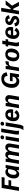

<svg xmlns="http://www.w3.org/2000/svg" viewBox="3137 -3869 899 7213"><g transform="rotate(-90 3586.5 -262.5)"><path d="M21.7 0 130 -650H541.7L523.3 -540H251.7L226.7 -392.5H429.2L411.7 -290.8H210L161.7 0Z M647.5 10Q576.7 10 533.3 -41.7Q490 -93.3 490 -189.2Q490 -245 505.4 -301.7Q520.8 -358.3 551.7 -405.4Q582.5 -452.5 627.5 -481.2Q672.5 -510 732.5 -510Q782.5 -510 809.2 -492.1Q835.8 -474.2 848.3 -450H868.3L876.7 -500H996.7L935 -130Q929.2 -96.7 926.2 -65Q923.3 -33.3 923.3 0H793.3Q795 -16.7 797.9 -37.5Q800.8 -58.3 804.2 -75H784.2Q768.3 -45 736.2 -17.5Q704.2 10 647.5 10ZM695.8 -90Q730.8 -90 757.1 -120.4Q783.3 -150.8 801.2 -197.9Q819.2 -245 827.5 -295L843.3 -390Q828.3 -400.8 809.6 -407.9Q790.8 -415 766.7 -415Q723.3 -415 691.7 -384.6Q660 -354.2 642.5 -303.8Q625 -253.3 625 -194.2Q625 -140 645.4 -115Q665.8 -90 695.8 -90Z M1036.7 0 1100 -380Q1106.7 -417.5 1110.8 -451.2Q1115 -485 1115 -500H1235Q1235 -482.5 1232.9 -463.8Q1230.8 -445 1227.5 -425H1247.5Q1266.7 -462.5 1297.5 -487.5Q1328.3 -512.5 1383.3 -512.5Q1430 -512.5 1461.2 -488.8Q1492.5 -465 1502.5 -425H1522.5Q1541.7 -462.5 1572.5 -487.5Q1603.3 -512.5 1658.3 -512.5Q1737.5 -512.5 1775.4 -460Q1813.3 -407.5 1799.2 -324.2L1745 0H1610L1660.8 -305Q1670 -356.7 1657.9 -384.6Q1645.8 -412.5 1615.8 -412.5Q1586.7 -412.5 1562.9 -388.8Q1539.2 -365 1522.9 -325.8Q1506.7 -286.7 1498.3 -240L1458.3 0H1323.3L1374.2 -305Q1383.3 -356.7 1370.8 -384.6Q1358.3 -412.5 1328.3 -412.5Q1299.2 -412.5 1275.8 -388.8Q1252.5 -365 1236.2 -325.8Q1220 -286.7 1211.7 -240L1171.7 0Z M1861.7 0 1945 -500H2080L1996.7 0ZM2026.7 -557.5Q1995 -557.5 1977.9 -573.8Q1960.8 -590 1960.8 -617.5Q1960.8 -651.7 1982.5 -672.1Q2004.2 -692.5 2040 -692.5Q2071.7 -692.5 2088.8 -676.2Q2105.8 -660 2105.8 -633.3Q2105.8 -600 2084.6 -578.8Q2063.3 -557.5 2026.7 -557.5Z M2145 0Q2137.5 -31.7 2137.1 -66.2Q2136.7 -100.8 2145 -149.2L2230.8 -666.7H2365.8L2282.5 -165Q2272.5 -104.2 2274.6 -66.7Q2276.7 -29.2 2285 -5V0Z M2305 166.7V161.7Q2335 128.3 2352.5 89.6Q2370 50.8 2378.3 0L2461.7 -500H2596.7L2510.8 15.8Q2501.7 74.2 2485.4 107.9Q2469.2 141.7 2450 166.7ZM2539.2 -557.5Q2507.5 -557.5 2490.4 -573.8Q2473.3 -590 2473.3 -617.5Q2473.3 -651.7 2495 -672.1Q2516.7 -692.5 2552.5 -692.5Q2584.2 -692.5 2601.2 -676.2Q2618.3 -660 2618.3 -633.3Q2618.3 -600 2597.1 -578.8Q2575.8 -557.5 2539.2 -557.5Z M2847.5 12.5Q2752.5 12.5 2695.8 -43.3Q2639.2 -99.2 2639.2 -207.5Q2639.2 -257.5 2652.9 -310.8Q2666.7 -364.2 2697.1 -410Q2727.5 -455.8 2776.3 -484.2Q2825 -512.5 2894.2 -512.5Q2957.5 -512.5 3005.4 -484.6Q3053.3 -456.7 3075.8 -398.3Q3098.3 -340 3083.3 -249.2L3078.3 -218.3H2773.3Q2772.5 -206.7 2772.5 -195.8Q2772.5 -137.5 2794.2 -110Q2815.8 -82.5 2851.7 -82.5Q2890 -82.5 2914.2 -108.8Q2938.3 -135 2953.3 -170.8L3056.7 -103.3Q3027.5 -54.2 2976.3 -20.8Q2925 12.5 2847.5 12.5ZM2889.2 -422.5Q2860 -422.5 2839.6 -405.4Q2819.2 -388.3 2805.8 -361.2Q2792.5 -334.2 2785 -303.3H2957.5Q2968.3 -365.8 2945.8 -394.2Q2923.3 -422.5 2889.2 -422.5Z M3128.3 0 3191.7 -380Q3198.3 -417.5 3202.5 -451.2Q3206.7 -485 3206.7 -500H3326.7Q3326.7 -482.5 3324.6 -463.8Q3322.5 -445 3319.2 -425H3339.2Q3358.3 -462.5 3389.2 -487.5Q3420 -512.5 3475 -512.5Q3554.2 -512.5 3592.1 -460Q3630 -407.5 3615.8 -324.2L3561.7 0H3426.7L3477.5 -305Q3486.7 -356.7 3473.3 -384.2Q3460 -411.7 3425.8 -411.7Q3394.2 -411.7 3369.2 -388.3Q3344.2 -365 3327.9 -325.8Q3311.7 -286.7 3303.3 -240L3263.3 0Z M4131.7 12.5Q4065.8 12.5 4011.2 -17.9Q3956.7 -48.3 3924.2 -110.8Q3891.7 -173.3 3891.7 -267.5Q3891.7 -315.8 3902.1 -369.6Q3912.5 -423.3 3936.2 -475.4Q3960 -527.5 3999.6 -569.6Q4039.2 -611.7 4097.5 -637.1Q4155.8 -662.5 4235.8 -662.5Q4316.7 -662.5 4367.5 -635.4Q4418.3 -608.3 4444.6 -562.9Q4470.8 -517.5 4475 -461.7L4342.5 -428.3Q4341.7 -486.7 4310.4 -522.1Q4279.2 -557.5 4222.5 -557.5Q4176.7 -557.5 4144.2 -536.7Q4111.7 -515.8 4090.4 -482.1Q4069.2 -448.3 4057.1 -409.2Q4045 -370 4040 -332.9Q4035 -295.8 4035 -268.3Q4035 -185 4070.8 -138.8Q4106.7 -92.5 4169.2 -92.5Q4228.3 -92.5 4267.5 -132.5Q4306.7 -172.5 4316.7 -238.3H4137.5L4155 -339.2H4457.5L4402.5 0H4291.7L4301.7 -60H4281.7Q4261.7 -30 4225.4 -8.8Q4189.2 12.5 4131.7 12.5Z M4520 0 4583.3 -380Q4590 -417.5 4594.2 -451.2Q4598.3 -485 4598.3 -500H4718.3Q4718.3 -482.5 4715.8 -458.8Q4713.3 -435 4709.2 -415H4729.2Q4737.5 -436.7 4753.3 -457.5Q4769.2 -478.3 4796.7 -491.7Q4824.2 -505 4866.7 -505H4898.3L4878.3 -383.3H4836.7Q4790 -383.3 4762.5 -370.8Q4735 -358.3 4720 -329.2Q4705 -300 4696.7 -250L4655 0Z M5105 12.5Q5006.7 12.5 4947.9 -43.8Q4889.2 -100 4889.2 -209.2Q4889.2 -258.3 4902.9 -311.2Q4916.7 -364.2 4947.5 -410Q4978.3 -455.8 5029.2 -484.2Q5080 -512.5 5154.2 -512.5Q5252.5 -512.5 5310.8 -456.7Q5369.2 -400.8 5369.2 -290.8Q5369.2 -242.5 5355.4 -189.6Q5341.7 -136.7 5311.2 -90.8Q5280.8 -45 5230 -16.2Q5179.2 12.5 5105 12.5ZM5104.2 -77.5Q5135.8 -77.5 5157.9 -95.4Q5180 -113.3 5194.6 -141.2Q5209.2 -169.2 5217.1 -201.2Q5225 -233.3 5227.9 -262.9Q5230.8 -292.5 5230.8 -312.5Q5230.8 -422.5 5155 -422.5Q5123.3 -422.5 5100.8 -405Q5078.3 -387.5 5064.2 -359.2Q5050 -330.8 5041.7 -298.8Q5033.3 -266.7 5030.4 -237.5Q5027.5 -208.3 5027.5 -189.2Q5027.5 -136.7 5046.7 -107.1Q5065.8 -77.5 5104.2 -77.5Z M5473.3 0Q5459.2 -24.2 5453.8 -55.8Q5448.3 -87.5 5458.3 -149.2L5500.8 -405H5442.5L5458.3 -500H5520L5540.8 -625H5669.2L5648.3 -500H5725L5709.2 -405H5635.8L5595 -163.3Q5585 -102.5 5592.5 -67.1Q5600 -31.7 5618.3 -5V0Z M5939.2 12.5Q5844.2 12.5 5787.5 -43.3Q5730.8 -99.2 5730.8 -207.5Q5730.8 -257.5 5744.6 -310.8Q5758.3 -364.2 5788.8 -410Q5819.2 -455.8 5867.9 -484.2Q5916.7 -512.5 5985.8 -512.5Q6049.2 -512.5 6097.1 -484.6Q6145 -456.7 6167.5 -398.3Q6190 -340 6175 -249.2L6170 -218.3H5865Q5864.2 -206.7 5864.2 -195.8Q5864.2 -137.5 5885.8 -110Q5907.5 -82.5 5943.3 -82.5Q5981.7 -82.5 6005.8 -108.8Q6030 -135 6045 -170.8L6148.3 -103.3Q6119.2 -54.2 6067.9 -20.8Q6016.7 12.5 5939.2 12.5ZM5980.8 -422.5Q5951.7 -422.5 5931.2 -405.4Q5910.8 -388.3 5897.5 -361.2Q5884.2 -334.2 5876.7 -303.3H6049.2Q6060 -365.8 6037.5 -394.2Q6015 -422.5 5980.8 -422.5Z M6398.3 12.5Q6310.8 12.5 6257.9 -32.1Q6205 -76.7 6200.8 -145L6320.8 -174.2Q6325 -130 6349.6 -106.2Q6374.2 -82.5 6410.8 -82.5Q6438.3 -82.5 6455.4 -96.7Q6472.5 -110.8 6472.5 -131.7Q6472.5 -153.3 6457.1 -167.1Q6441.7 -180.8 6418.3 -190.8L6375.8 -209.2Q6352.5 -219.2 6323.8 -235.4Q6295 -251.7 6274.2 -279.6Q6253.3 -307.5 6253.3 -352.5Q6253.3 -396.7 6275.8 -432.9Q6298.3 -469.2 6341.2 -490.8Q6384.2 -512.5 6444.2 -512.5Q6522.5 -512.5 6568.3 -474.6Q6614.2 -436.7 6617.5 -372.5L6497.5 -343.3Q6497.5 -380.8 6481.7 -401.7Q6465.8 -422.5 6434.2 -422.5Q6406.7 -422.5 6392.5 -407.5Q6378.3 -392.5 6378.3 -372.5Q6378.3 -352.5 6390.8 -339.6Q6403.3 -326.7 6421.7 -319.2L6461.7 -302.5Q6495 -289.2 6526.2 -271.2Q6557.5 -253.3 6577.5 -225.4Q6597.5 -197.5 6597.5 -153.3Q6597.5 -108.3 6573.8 -70.4Q6550 -32.5 6505.4 -10Q6460.8 12.5 6398.3 12.5Z M6653.3 0 6764.2 -666.7H6899.2L6840.8 -313.3H6880.8L7017.5 -500H7172.5V-495L6980 -258.3L7120 -5V0H6975L6864.2 -213.3H6824.2L6788.3 0Z"/></g></svg>

Font: Familjen Grotesk
Style: Bold Italic
Weight: 700
Italic angle: -9.46201°
Designer: Anders Wikstroem, Jonas Baeckman, Matilda Gysing, Kristian Moeller
Foundry: Familjen STHLM AB
Version: Version 2.002; ttfautohint (v1.8.4.7-5d5b)